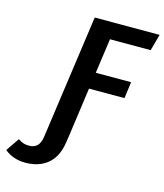

<svg xmlns="http://www.w3.org/2000/svg" viewBox="-285 -788 941 1103"><g transform="rotate(15 186.0 -236.5)"><path d="M257 -593 228 -386H438L425 -288H214L174 0L167 46Q154 132 102.5 175Q51 218 -30 218Q-102 218 -154 176L-100 97Q-83 108 -69 113Q-55 118 -34 118Q26 118 36 49L43 0L140 -691H526L499 -593Z"/></g></svg>

Font: FiraGO Medium
Style: Italic
Weight: 500
Italic angle: -8°
Designer: bBox Type GmbH
Foundry: bBox Type GmbH
Version: Version 1.001